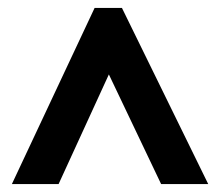

<svg xmlns="http://www.w3.org/2000/svg" viewBox="-20 -735 555 485"><path d="M10 -270 219 -715H288L506 -270H387L255 -547L128 -270Z"/></svg>

Font: Noto Sans Khmer UI Condensed
Style: Bold
Weight: 700
Width: 3
Designer: Danh Hong and the Monotype Design Team
Foundry: Monotype Imaging Inc.
Version: Version 2.002; ttfautohint (v1.8.4.7-5d5b)